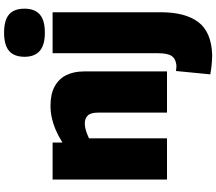

<svg xmlns="http://www.w3.org/2000/svg" viewBox="-78 -740 1035 918"><g transform="rotate(-90 439.0 -281.5)"><path d="M39 0V-547H216V-500Q250 -521 278.5 -533Q307 -545 335 -551Q363 -557 393 -557Q448 -557 484.5 -537Q521 -517 538.5 -481Q556 -445 556 -397V0H359V-331Q359 -365 345 -379Q331 -393 308 -393Q297 -393 285 -390.5Q273 -388 261 -383.5Q249 -379 236 -373V0ZM839 -547V-31Q839 87 792 149.5Q745 212 636 216Q623 216 607 215Q591 214 574 212Q557 210 542 207L558 43Q566 44 572.5 44.5Q579 45 585 45Q616 42 629.5 22.5Q643 3 643 -42V-547ZM741 -584Q682 -584 654 -608.5Q626 -633 626 -681Q626 -731 654 -755Q682 -779 741 -779Q801 -779 828.5 -755Q856 -731 856 -681Q856 -633 828.5 -608.5Q801 -584 741 -584Z"/></g></svg>

Font: Georama ExtraBold
Style: Regular
Weight: 800
Designer: Jean-Baptiste Levee
Foundry: Production Type
Version: Version 1.001